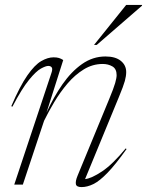

<svg xmlns="http://www.w3.org/2000/svg" viewBox="-20 -752 598 782"><path d="M30.5 -317.5 26 -319.5Q61.5 -402 91.5 -445Q121.5 -488 148 -503.2Q174.5 -518.5 198 -518.5Q211.5 -518.5 220.2 -515.8Q229 -513 237.5 -507.5L169.5 -293.5Q198.5 -357 234.5 -408.8Q270.5 -460.5 314.2 -491.2Q358 -522 409.5 -522Q450 -522 472 -504.2Q494 -486.5 494 -458.5Q494 -442.5 488.5 -422.2Q483 -402 464.5 -357.5L326.5 -22.5Q353 -25.5 395.8 -54Q438.5 -82.5 492 -147.5L495.5 -145Q451 -82.5 418.5 -48.8Q386 -15 360.8 -2.5Q335.5 10 312 10Q291 10 289 -2.5Q287 -15 296 -36.5L424.5 -348Q443 -392.5 449 -413.5Q455 -434.5 455 -446Q455 -471.5 437.8 -481.5Q420.5 -491.5 398.5 -491.5Q357 -491.5 321 -469.2Q285 -447 255 -411.8Q225 -376.5 201 -336.2Q177 -296 159.5 -260L73 0H38L189.5 -455Q195 -471 190.8 -477.2Q186.5 -483.5 176.5 -483.5Q166.5 -483.5 146.8 -472.8Q127 -462 98 -426.5Q69 -391 30.5 -317.5ZM363 -569 494 -732H558.5V-729L374 -569Z"/></svg>

Font: Newsreader Display ExtraLight
Style: Italic
Weight: 275
Italic angle: -17°
Designer: Hugues Gentile
Foundry: Production Type
Version: Version 1.002